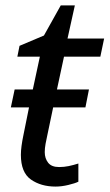

<svg xmlns="http://www.w3.org/2000/svg" viewBox="-20 -678 404 708"><path d="M185 10Q131 10 94 -16Q57 -42 57 -107Q57 -122 59.5 -140.5Q62 -159 66 -178L87 -282H20L34 -348H101L127 -469H44L52 -509L142 -547L204 -658H256L229 -536H364L350 -469H216L190 -348H308L295 -282H176L154 -177Q151 -164 148 -147.5Q145 -131 145 -117Q145 -94 157.5 -78Q170 -62 198 -62Q216 -62 233 -65.5Q250 -69 269 -75V-8Q257 -2 232 4Q207 10 185 10Z"/></svg>

Font: Noto Sans IKEA
Style: Italic
Weight: 400
Italic angle: -12°
Designer: Monotype Design Team
Foundry: Monotype Imaging Inc.
Version: Version 2.001